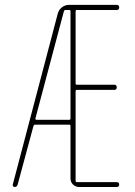

<svg xmlns="http://www.w3.org/2000/svg" viewBox="-20 -750 540 770"><path d="M122.1 -275.4Q121.1 -274.4 122.6 -272Q124 -269.5 125 -269.5H257.8Q262.7 -269.5 262.7 -275.4V-705.1Q262.7 -710 257.8 -710H242.2Q238.3 -710 236.3 -705.1ZM38.1 0Q35.2 0 32.7 -2.9Q30.3 -5.9 31.2 -9.8L211.9 -696.3Q215.8 -710.9 228.5 -720.7Q241.2 -730.5 256.8 -730.5H448.2Q458 -730.5 458 -720.2Q458 -710 448.2 -710H288.1Q283.2 -710 283.2 -705.1V-415Q283.2 -410.2 288.1 -410.2H438.5Q448.2 -410.2 448.2 -399.9Q448.2 -389.6 438.5 -389.6H288.1Q283.2 -389.6 283.2 -384.8V-25.4Q283.2 -20.5 288.1 -19.5H448.2Q458 -19.5 458 -9.8Q458 0 448.2 0H297.9Q283.2 0 272.9 -9.8Q262.7 -19.5 262.7 -35.2V-245.1Q262.7 -250 257.8 -250H120.1Q116.2 -250 114.3 -245.1L50.8 -9.8Q47.9 0 38.1 0Z"/></svg>

Font: Rounded-X Mgen+ 2m thin
Style: Regular
Weight: 100
Designer: [Source Han Sans]
Ryoko NISHIZUKA  (kana & ideographs); Paul D. Hunt (Latin, Greek & Cyrillic); Wenlong ZHANG  (bopomofo
Version: Version 1.059.20150602